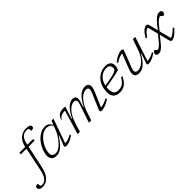

<svg xmlns="http://www.w3.org/2000/svg" viewBox="42 -2010 3510 3510"><g transform="rotate(-45 1797.0 -255.0)"><path d="M180.5 -48Q149 100.5 86.2 166.5Q23.5 232.5 -65.5 232.5Q-113 232.5 -135.5 215.2Q-158 198 -158 170Q-158 146.5 -143.2 135.8Q-128.5 125 -89 125.5Q-90 172 -81.5 185Q-76.5 193 -67.5 195.2Q-58.5 197.5 -44 197.5Q14 197.5 55.8 147.8Q97.5 98 121 -15L215.5 -472H73.5V-512H223.5Q250 -630 315 -686Q380 -742 473 -742Q529.5 -742 555.2 -726.2Q581 -710.5 581 -686.5Q581 -663.5 565.8 -652Q550.5 -640.5 510.5 -641.5Q509.5 -686.5 500 -699Q494.5 -706.5 483.8 -708.8Q473 -711 454.5 -711Q321 -711 286 -543.5L279.5 -512H427.5V-472H271Z M740 -42 813.5 -226.5H806Q745 -133.5 695 -82Q645 -30.5 602.2 -10.2Q559.5 10 519 10Q455 10 421.8 -23.8Q388.5 -57.5 388.5 -113Q388.5 -160 405.5 -215.2Q422.5 -270.5 454 -324.8Q485.5 -379 529 -423.5Q572.5 -468 625.8 -495Q679 -522 739 -522Q788 -522 820 -498.5Q852 -475 870.5 -434.5L907 -512H954L787.5 -41Q818 -41.5 859.8 -53.2Q901.5 -65 957 -96L969.5 -72.5Q896.5 -21.5 845.8 -5.8Q795 10 769.5 10Q719 10 740 -42ZM448.5 -124.5Q448.5 -34.5 539.5 -34.5Q581 -34.5 625.8 -62.8Q670.5 -91 712.5 -138Q754.5 -185 788.8 -241.5Q823 -298 842.5 -355L864.5 -419.5Q842 -453 811 -468.5Q780 -484 742 -484Q694.5 -484 650.8 -460Q607 -436 570 -396.2Q533 -356.5 505.8 -308.8Q478.5 -261 463.5 -212.8Q448.5 -164.5 448.5 -124.5Z M1902.5 -76Q1825.5 -24.5 1770.8 -7.2Q1716 10 1685 10Q1659.5 10 1651.8 -3Q1644 -16 1656.5 -46L1785 -344.5Q1795.5 -369.5 1800.2 -387.5Q1805 -405.5 1805 -419.5Q1805 -468 1749.5 -468Q1697 -468 1645.8 -430.8Q1594.5 -393.5 1551.2 -328.5Q1508 -263.5 1480 -181.5L1419 0H1359L1473 -337Q1492 -391.5 1492 -420Q1492 -468 1436 -468Q1386 -468 1336.8 -429.2Q1287.5 -390.5 1246 -323.2Q1204.5 -256 1178.5 -171L1126 0H1066L1206 -464.5Q1201.5 -466 1194.8 -466.2Q1188 -466.5 1182 -466.5Q1091 -466.5 1045.5 -390L1036.5 -390.5Q1053 -443.5 1078.8 -471.5Q1104.5 -499.5 1139.5 -510Q1174.5 -520.5 1218 -520.5Q1242.5 -520.5 1264.5 -517L1185 -273.5H1195Q1264 -409.5 1328 -465.8Q1392 -522 1451.5 -522Q1494.5 -522 1513.5 -501.8Q1532.5 -481.5 1532.5 -447Q1532.5 -427 1527.2 -404.2Q1522 -381.5 1511.5 -349.5L1487.5 -273.5H1497Q1566.5 -409 1634.8 -465.5Q1703 -522 1770 -522Q1818 -522 1841.2 -498.2Q1864.5 -474.5 1864.5 -436Q1864.5 -415.5 1858.2 -389.8Q1852 -364 1837 -329L1714 -42.5Q1745.5 -43.5 1787.8 -56.5Q1830 -69.5 1889 -100.5Z M2396.5 -173.5Q2362.5 -100.5 2324.5 -60.8Q2286.5 -21 2243.8 -5.5Q2201 10 2153.5 10Q2075.5 10 2031 -31.2Q1986.5 -72.5 1986.5 -161.5Q1986.5 -267.5 2027.2 -349Q2068 -430.5 2139.5 -476.2Q2211 -522 2303 -522Q2373.5 -522 2407 -490.2Q2440.5 -458.5 2440.5 -404Q2440.5 -358.5 2417.5 -307Q2337.5 -284.5 2247.8 -267.2Q2158 -250 2048 -233.5Q2044.5 -206.5 2044.5 -178Q2044.5 -104 2074 -70.8Q2103.5 -37.5 2164 -37.5Q2225.5 -37.5 2272.2 -66.2Q2319 -95 2362 -173.5ZM2290.5 -483.5Q2234 -483.5 2185.5 -457.8Q2137 -432 2102.5 -383.8Q2068 -335.5 2053.5 -267.5Q2162.5 -285 2226.2 -299Q2290 -313 2324 -326.8Q2358 -340.5 2377.5 -357.5Q2390.5 -409 2371.8 -446.2Q2353 -483.5 2290.5 -483.5Z M2869 -33 2934.5 -221H2926Q2875 -131.5 2828.8 -81.2Q2782.5 -31 2739.5 -10.5Q2696.5 10 2655.5 10Q2600 10 2574.8 -13.8Q2549.5 -37.5 2549.5 -77.5Q2549.5 -98.5 2556 -125.8Q2562.5 -153 2578 -192.5L2685.5 -469Q2654 -467.5 2611.5 -451.2Q2569 -435 2511 -397.5L2496.5 -421.5Q2575 -482.5 2629 -502.2Q2683 -522 2712.5 -522Q2738.5 -522 2746.2 -509.2Q2754 -496.5 2742 -466.5L2626.5 -168Q2608 -120.5 2608 -92Q2608 -41 2671.5 -41Q2716 -41 2765.2 -69.8Q2814.5 -98.5 2859.2 -156.8Q2904 -215 2935 -303L3008 -512H3068L2915 -41Q2946 -41.5 2987.5 -53.2Q3029 -65 3084.5 -96L3097.5 -72.5Q3024 -21.5 2973.5 -5.8Q2923 10 2897 10Q2874.5 10 2867.8 0Q2861 -10 2869 -33Z M3691.5 -126.5Q3620 -46 3574.8 -18Q3529.5 10 3503.5 10Q3484.5 10 3475.8 0.8Q3467 -8.5 3460 -34.5L3413 -222L3326.5 -112.5Q3273.5 -46 3235.5 -18Q3197.5 10 3158.5 10Q3128 10 3114 -2.2Q3100 -14.5 3100 -35Q3100 -60.5 3116.8 -77Q3133.5 -93.5 3141 -93.5Q3143.5 -93.5 3151.2 -87Q3159 -80.5 3168 -72.5Q3177 -65 3184.5 -59Q3192 -53 3195 -53Q3209 -53 3241.2 -76Q3273.5 -99 3323.5 -162L3403 -261L3356 -449Q3353 -460.5 3350.2 -464.2Q3347.5 -468 3342 -468Q3324 -468 3289.8 -439.5Q3255.5 -411 3211 -346.5L3186 -364Q3242 -455 3284.2 -488.5Q3326.5 -522 3356 -522Q3376.5 -522 3386.5 -511.5Q3396.5 -501 3403.5 -474L3446 -306.5L3520 -399.5Q3574 -465.5 3613.8 -493.8Q3653.5 -522 3692.5 -522Q3725 -522 3738.2 -508.8Q3751.5 -495.5 3751.5 -477Q3751.5 -460.5 3742.8 -447.2Q3734 -434 3723.8 -426.2Q3713.5 -418.5 3708.5 -418.5Q3706 -418.5 3698.2 -425.2Q3690.5 -432 3681.5 -439.5Q3673 -447 3665.2 -453Q3657.5 -459 3654.5 -459Q3640.5 -459 3606.8 -436.8Q3573 -414.5 3523 -351.5L3455.5 -268L3506.5 -66.5Q3511 -50.5 3513.2 -45.2Q3515.5 -40 3520.5 -40Q3538 -40 3577.5 -65.5Q3617 -91 3671.5 -147Z"/></g></svg>

Font: Newsreader 6pt Light
Style: Italic
Weight: 300
Italic angle: -17°
Designer: Hugues Gentile
Foundry: Production Type
Version: Version 1.003; ttfautohint (v1.8.3)